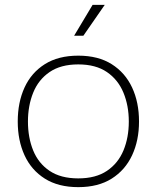

<svg xmlns="http://www.w3.org/2000/svg" viewBox="-20 -763 645 790"><path d="M302 7Q220 7 164.5 -28Q109 -63 81 -124Q53 -185 53 -263Q53 -342 81 -403Q109 -464 164.5 -499Q220 -534 302 -534Q384 -534 439.5 -499Q495 -464 523.5 -403Q552 -342 552 -263Q552 -185 523.5 -124Q495 -63 439.5 -28Q384 7 302 7ZM302 -29Q374 -29 420 -60Q466 -91 488 -144Q510 -197 510 -263Q510 -328 488 -381.5Q466 -435 420 -466.5Q374 -498 302 -498Q230 -498 184 -466.5Q138 -435 116.5 -381.5Q95 -328 95 -263Q95 -197 116.5 -144Q138 -91 184 -60Q230 -29 302 -29ZM285 -616 361 -743H411L323 -616Z"/></svg>

Font: Onest Thin
Style: Regular
Weight: 250
Designer: Dmitri Voloshin, Andrey Kudryavtsev
Foundry: Dmitri Voloshin, Andrey Kudryavtsev
Version: Version 1.000;gftools[0.9.33]